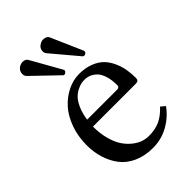

<svg xmlns="http://www.w3.org/2000/svg" viewBox="-202 -739 833 833"><g transform="rotate(-45 214.0 -323.0)"><path d="M68.8 -643.6Q80.6 -652.3 93.3 -652.3Q110.4 -652.3 117.2 -640.6L195.3 -502Q196.3 -501 196.3 -498Q196.3 -491.2 190.9 -488.3Q187 -484.4 182.6 -484.4Q178.7 -484.4 176.3 -487.3L62.5 -596.7Q55.2 -604 55.2 -615.7Q55.2 -632.8 68.8 -643.6ZM204.1 -651.4Q214.8 -658.2 225.1 -658.2Q228 -658.2 229 -657.7Q246.6 -656.2 252 -644L315.9 -498Q316.4 -497.1 316.4 -494.6Q316.4 -488.8 310.1 -484.4Q305.2 -481.9 301.8 -481.9Q297.9 -481.9 294.9 -484.9L192.9 -606Q187 -613.3 187 -621.6Q187 -641.6 204.1 -651.4ZM114.3 -276.9H297.9Q312.5 -276.9 312.5 -290.5Q312.5 -323.7 304.7 -347.9Q296.9 -372.1 283.9 -384.5Q271 -397 257.3 -402.3Q243.7 -407.7 228.5 -407.7Q219.2 -407.7 209.2 -406Q199.2 -404.3 183.3 -396.5Q167.5 -388.7 154.8 -375.7Q142.1 -362.8 130.6 -337.2Q119.1 -311.5 114.3 -276.9ZM377.9 -93.3 397.9 -76.7Q368.7 -36.1 325 -12Q281.2 12.2 229.5 12.2Q179.7 12.2 141.1 -5.4Q102.5 -22.9 79.8 -53Q57.1 -83 45.7 -120.1Q34.2 -157.2 34.2 -199.2Q34.2 -253.9 51.3 -300.8Q68.4 -347.7 96.2 -377.9Q124 -408.2 158.7 -425Q193.4 -441.9 229.5 -441.9Q267.6 -441.9 296.9 -430.4Q326.2 -418.9 343.8 -400.6Q361.3 -382.3 372.6 -356.9Q383.8 -331.5 387.9 -306.9Q392.1 -282.2 392.1 -254.9Q392.1 -237.8 374 -237.8H110.8Q110.8 -194.8 120.4 -159.9Q129.9 -125 144.8 -102.8Q159.7 -80.6 179 -65.2Q198.2 -49.8 216.8 -43.5Q235.4 -37.1 253.4 -37.1Q293.5 -37.1 322.3 -50.5Q351.1 -64 377.9 -93.3Z"/></g></svg>

Font: Libertinage
Style: l
Weight: 400
Designer: OSP
Foundry: OSP
Version: Version 1.0; 2008; OFL relea